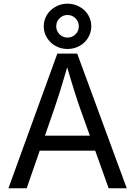

<svg xmlns="http://www.w3.org/2000/svg" viewBox="-20 -1017 730 1037"><path d="M289.6 -727.5H397L664.6 0H566.9L412.6 -431.6Q397.9 -473.1 378.9 -533.7Q359.9 -594.2 334 -684.1H351.6L341.8 -649.4Q320.3 -575.7 303.5 -522Q286.6 -468.3 273.9 -431.6L124 0H25.4ZM158.2 -284.2H531.7V-203.1H158.2ZM216.3 -875Q216.3 -908.2 233.4 -936.3Q250.5 -964.4 280 -980.7Q309.6 -997.1 344.7 -997.1Q379.9 -997.1 409.4 -980.7Q439 -964.4 456.1 -936.3Q473.1 -908.2 473.1 -875Q473.1 -841.8 456.1 -813.5Q439 -785.2 409.4 -768.8Q379.9 -752.4 344.7 -752.4Q309.6 -752.4 280 -768.8Q250.5 -785.2 233.4 -813.5Q216.3 -841.8 216.3 -875ZM405.8 -875Q405.8 -900.4 387.9 -918.2Q370.1 -936 344.7 -936Q319.3 -936 301.5 -918.2Q283.7 -900.4 283.7 -875Q283.7 -849.6 301.5 -831.8Q319.3 -814 344.7 -814Q370.1 -814 387.9 -831.8Q405.8 -849.6 405.8 -875Z"/></svg>

Font: Inter RS Variable
Style: Regular
Weight: 400
Designer: Rasmus Andersson (customised by Maria Ramos and Noel Pretorius)
Foundry: rsms
Version: Version 3.001;Glyphs 3.2.3 (3260)